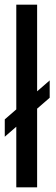

<svg xmlns="http://www.w3.org/2000/svg" viewBox="-20 -805 239 825"><path d="M0.5 -217.5 193.5 -385V-459.5L0.5 -292ZM50 0H139.5V-785H50Z"/></svg>

Font: Anybody Condensed
Style: Regular
Weight: 400
Width: 3
Designer: Tyler Finck
Foundry: Etcetera Type Company
Version: Version 1.113;gftools[0.9.25]